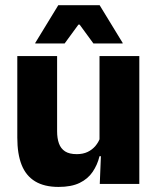

<svg xmlns="http://www.w3.org/2000/svg" viewBox="-20 -707 606 738"><path d="M46.5 -491.5H199.5V-202.5Q199.5 -175.5 206.5 -155.8Q213.5 -136 230 -125.2Q246.5 -114.5 275 -114.5Q299 -114.5 316.8 -123Q334.5 -131.5 346.8 -146Q359 -160.5 365 -178L388.5 -106.5H362.5Q354.5 -73.5 336.2 -46.5Q318 -19.5 286.2 -4Q254.5 11.5 205 11.5Q150.5 11.5 115.2 -9.8Q80 -31 63.2 -73Q46.5 -115 46.5 -178ZM362.5 -491.5H515.5V0H363.5L368.5 -123L362.5 -137ZM115.5 -542 204 -687H363L451.5 -542V-540H339L286 -612.5H281.5L228.5 -540H115.5Z"/></svg>

Font: Anek Kannada Medium
Style: Bold
Weight: 700
Version: Version 1.003